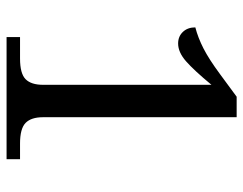

<svg xmlns="http://www.w3.org/2000/svg" viewBox="-100 -658 758 599"><g transform="rotate(90 279.5 -359.0)"><path d="M477.1 0H96.2V-42H163.1Q210 -42 227.5 -59.3Q245.1 -76.7 245.1 -113.8V-639.2Q200.2 -585 171.9 -560.1Q143.6 -535.2 116.2 -535.2Q94.2 -535.2 80.1 -550Q65.9 -564.9 65.9 -588.9Q98.1 -597.2 131.6 -614.3Q165 -631.3 211.9 -666L282.2 -717.8H346.2V-113.8Q346.2 -76.7 364 -59.3Q381.8 -42 428.2 -42H477.1Z"/></g></svg>

Font: Noto Serif Bengali
Style: Regular
Weight: 400
Designer: Indian Type Foundry
Foundry: Monotype Imaging Inc.
Version: Version 1.01 uh